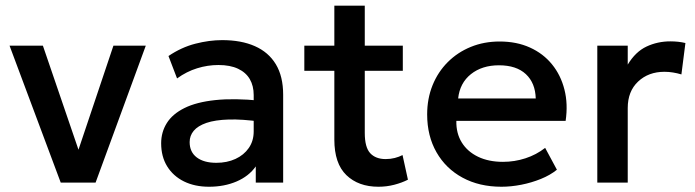

<svg xmlns="http://www.w3.org/2000/svg" viewBox="-20 -660 2513 694"><path d="M199.5 0 14.5 -495H135L272 -94.5H255.5L390 -495H507L325.5 0Z M735.5 15Q684 15 645 -4.2Q606 -23.5 584.2 -58.8Q562.5 -94 562.5 -142Q562.5 -182.5 583 -215.2Q603.5 -248 646.8 -269.5Q690 -291 758 -298.2Q826 -305.5 921.5 -296L923.5 -220Q855.5 -229.5 806.5 -228Q757.5 -226.5 726.2 -215.8Q695 -205 680.2 -187.2Q665.5 -169.5 665.5 -146.5Q665.5 -110.5 691.2 -91Q717 -71.5 762 -71.5Q800.5 -71.5 831 -85.5Q861.5 -99.5 879.2 -125Q897 -150.5 897 -185V-316.5Q897 -349.5 883 -373.8Q869 -398 840.5 -411.5Q812 -425 769.5 -425Q730.5 -425 692.5 -413.2Q654.5 -401.5 620 -376.5L589 -457.5Q635.5 -489 686 -502Q736.5 -515 783 -515Q852 -515 901.2 -493.2Q950.5 -471.5 977 -427.8Q1003.5 -384 1003.5 -317.5V0H904.5V-58.5Q879.5 -23 835 -4Q790.5 15 735.5 15Z M1348 15Q1275.5 15 1232 -27Q1188.5 -69 1188.5 -155.5V-639.5H1298.5V-495H1436V-404H1298.5V-179.5Q1298.5 -127.5 1318.2 -106.2Q1338 -85 1374 -85Q1391.5 -85 1407 -89Q1422.5 -93 1435 -99.5L1454.5 -10.5Q1433 0.5 1405.2 7.8Q1377.5 15 1348 15ZM1080 -404V-495H1203V-404Z M1792.5 15Q1712.5 15 1652 -17.8Q1591.5 -50.5 1557.8 -109.5Q1524 -168.5 1524 -246.5Q1524 -303.5 1543.5 -351.8Q1563 -400 1598.5 -435.5Q1634 -471 1681.8 -490.5Q1729.5 -510 1786 -510Q1847.5 -510 1895.5 -488.2Q1943.5 -466.5 1975.2 -427.5Q2007 -388.5 2020.2 -336.2Q2033.5 -284 2024.5 -223H1629.5Q1628.5 -178.5 1649 -145.2Q1669.5 -112 1707.8 -93.5Q1746 -75 1798 -75Q1840 -75 1879.2 -87.8Q1918.5 -100.5 1950.5 -125.5L1993 -46.5Q1969 -27 1935 -13.2Q1901 0.5 1864 7.8Q1827 15 1792.5 15ZM1636 -304H1916.5Q1915 -360 1880.8 -392Q1846.5 -424 1783.5 -424Q1722.5 -424 1682.2 -392Q1642 -360 1636 -304Z M2139 0V-495H2249V-426.5Q2277 -473 2317 -491.8Q2357 -510.5 2403 -510.5Q2418 -510.5 2431.5 -509Q2445 -507.5 2457.5 -504.5L2443 -391Q2428 -395.5 2412.5 -398Q2397 -400.5 2381.5 -400.5Q2324 -400.5 2286.5 -365.2Q2249 -330 2249 -269.5V0Z"/></svg>

Font: Geologica Roman
Style: Regular
Weight: 400
Designer: Sindre Bremnes, Frode Helland
Foundry: Monokrom Skriftforlag AS
Version: Version 1.010;gftools[0.9.28]